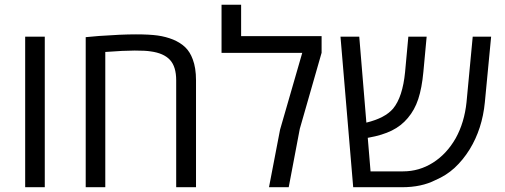

<svg xmlns="http://www.w3.org/2000/svg" viewBox="-20 -784 2113 804"><path d="M85.4 -630.4H167.5V0H85.4Z M393.6 -633.3Q487.8 -640.1 549.3 -640.1Q606 -640.1 640.4 -635.3Q674.8 -630.4 705.1 -618.2Q736.3 -605 756.1 -585.7Q775.9 -566.4 787.1 -535.6Q800.8 -500 800.8 -447.8V0H717.8V-447.8Q717.8 -504.9 691.7 -533.2Q665.5 -561.5 610.8 -568.8Q589.8 -572.3 543.9 -572.3Q499.5 -572.3 420.9 -566.4V0H338.9V-628.4Z M1152.8 -241.2 1245.6 -562.5H907.7V-764.2H989.7V-632.8H1326.7V-563L1235.4 -244.6L1189 0H1106.4Z M1405.8 -630.4H1484.4L1514.2 -270.5Q1592.3 -289.6 1626 -329.1Q1666 -377.4 1676.3 -482.4L1689.9 -630.4H1766.6L1752.9 -482.9Q1746.6 -415 1731.4 -369.1Q1716.3 -323.2 1687.5 -289.6Q1660.2 -256.8 1620.6 -237.3Q1581.1 -217.8 1523.4 -207.5L1520 -207L1531.7 -66.4H1668Q1735.4 -66.4 1793 -102.8Q1850.6 -139.2 1888.2 -205.1Q1924.8 -271 1933.6 -356.4L1959.5 -630.4H2036.6L2010.3 -355.5Q1999.5 -244.6 1946.8 -158.7Q1918.9 -113.8 1884 -81.5Q1849.1 -49.3 1803.2 -29.8Q1745.1 0 1663.1 0H1459Z"/></svg>

Font: Viking Open Sans
Style: Regular
Weight: 400
Foundry: Ascender Corporation
Version: Version 2.001